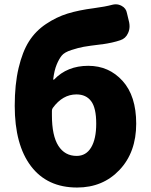

<svg xmlns="http://www.w3.org/2000/svg" viewBox="-20 -838 685 872"><path d="M219.7 -347.7Q215.8 -341.8 215.8 -335V-314.5Q215.8 -221.7 245.1 -175.8Q274.4 -129.9 328.1 -129.9Q371.1 -129.9 394 -168.5Q417 -207 417 -276.4Q417 -347.7 394 -378.4Q371.1 -409.2 327.1 -409.2Q264.6 -409.2 219.7 -347.7ZM490.2 -816.4Q498 -818.4 505.9 -818.4Q519.5 -818.4 532.2 -811.5Q552.7 -800.8 556.6 -778.3L566.4 -737.3Q568.4 -727.5 568.4 -718.8Q568.4 -702.1 561.5 -687.5Q550.8 -663.1 526.4 -655.3Q492.2 -643.6 443.4 -636.7Q442.4 -636.7 441.4 -636.7Q384.8 -629.9 360.4 -625.5Q335.9 -621.1 304.2 -610.8Q272.5 -600.6 260.3 -585.4Q248 -570.3 237.3 -544.4Q226.6 -518.6 221.7 -478.5Q221.7 -476.6 223.1 -476.1Q224.6 -475.6 225.6 -476.6Q285.2 -539.1 380.9 -539.1Q474.6 -539.1 536.6 -470.7Q598.6 -402.3 598.6 -276.4Q598.6 -146.5 522.9 -66.4Q447.3 13.7 330.1 13.7Q194.3 13.7 120.6 -83.5Q46.9 -180.7 46.9 -357.4Q46.9 -455.1 64.5 -529.3Q82 -603.5 111.8 -650.4Q141.6 -697.3 189 -729Q236.3 -760.7 287.1 -776.4Q337.9 -792 406.2 -800.8Q458 -807.6 490.2 -816.4Z"/></svg>

Font: Gen Jyuu Gothic Heavy
Style: Bold
Weight: 900
Designer: [Source Han Sans]
Ryoko NISHIZUKA  (kana & ideographs); Paul D. Hunt (Latin, Greek & Cyrillic); Wenlong ZHANG  (bopomofo
Version: Version 1.002.20150607